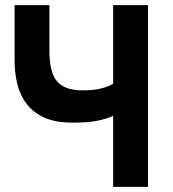

<svg xmlns="http://www.w3.org/2000/svg" viewBox="-20 -730 675 750"><path d="M422 -710H558V0H422V-277Q407 -271 391 -266Q375 -261 356 -257.5Q337 -254 314 -252.5Q291 -251 262 -251Q199 -251 156 -269.5Q113 -288 86.5 -321Q60 -354 48.5 -398.5Q37 -443 37 -495V-710H173V-534Q173 -493 179.5 -463Q186 -433 201.5 -414Q217 -395 242 -386Q267 -377 304 -377Q345 -377 375 -384.5Q405 -392 422 -403Z"/></svg>

Font: Oxford Sans
Style: Bold
Weight: 700
Designer: Matt McInerney, Pablo Impallari, Rodrigo Fuenzalida
Foundry: Matt McInerney, Pablo Impallari, Rodrigo Fuenzalida
Version: Version 3.000g; ttfautohint (v1.5) -l 8 -r 28 -G 28 -x 14 -D